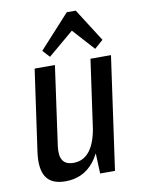

<svg xmlns="http://www.w3.org/2000/svg" viewBox="-87 -835 671 904"><g transform="rotate(-10 248.0 -383.5)"><path d="M145 -161Q139 -116 153.5 -93.5Q168 -71 205 -71Q254 -71 284 -111.5Q314 -152 325 -232L364 -299L357 -244Q340 -119 288.5 -55.5Q237 8 153 8Q87 8 61 -31Q35 -70 46 -151L101 -540H198ZM390 0H319L313 -150L368 -540H466ZM151 -616 296 -775H339L439 -618L398 -582L285 -707H330L182 -582Z"/></g></svg>

Font: Pathway Extreme Condensed Medium
Style: Italic
Weight: 500
Width: 3
Italic angle: -8°
Version: Version 1.001;gftools[0.9.26]